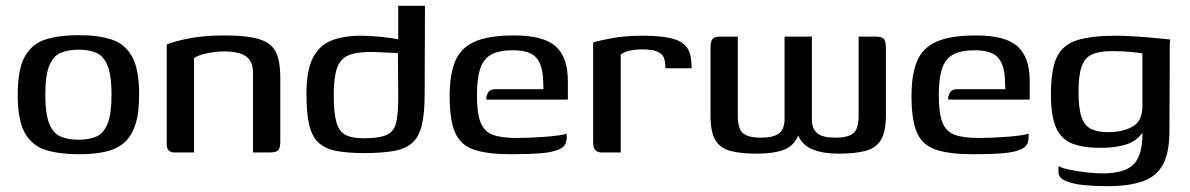

<svg xmlns="http://www.w3.org/2000/svg" viewBox="-20 -525 4098 661"><path d="M251 6Q185 6 138 -8.5Q91 -23 66 -66.5Q41 -110 41 -199Q41 -288 66 -331.5Q91 -375 138 -389.5Q185 -404 251 -404Q316 -404 362.5 -389.5Q409 -375 434 -331.5Q459 -288 459 -199Q459 -132 444.5 -91.5Q430 -51 403 -30Q376 -9 337.5 -1.5Q299 6 251 6ZM251 -44Q287 -44 312 -55Q337 -66 350.5 -99.5Q364 -133 364 -199Q364 -265 350.5 -298.5Q337 -332 312 -343Q287 -354 251 -354Q214 -354 188.5 -343Q163 -332 149.5 -298.5Q136 -265 136 -199Q136 -133 149.5 -99.5Q163 -66 188.5 -55Q214 -44 251 -44Z M582 0Q554 0 554 -28V-372Q584 -384 635 -393.5Q686 -403 751 -403Q815 -403 853.5 -395Q892 -387 911.5 -369.5Q931 -352 938 -324Q945 -296 945 -255V-38Q945 -16 938 -8Q931 0 906 0H851V-275Q851 -314 827 -331Q803 -348 751 -348Q726 -348 695 -342Q664 -336 648 -325V0Z M1035 -201Q1035 -282 1057 -325.5Q1079 -369 1121 -385.5Q1163 -402 1222 -402Q1249 -402 1287 -398.5Q1325 -395 1351 -390V-505H1443L1442 -201Q1442 -134 1432 -93.5Q1422 -53 1398.5 -32.5Q1375 -12 1334.5 -5Q1294 2 1233 2Q1176 2 1137.5 -5.5Q1099 -13 1076.5 -34Q1054 -55 1044.5 -95Q1035 -135 1035 -201ZM1231 -49Q1283 -49 1309 -59.5Q1335 -70 1343 -100Q1351 -130 1351 -189L1350 -342Q1335 -343 1305 -344.5Q1275 -346 1252 -346Q1207 -346 1179.5 -334.5Q1152 -323 1140.5 -291Q1129 -259 1129 -199Q1129 -135 1138.5 -103Q1148 -71 1170.5 -60Q1193 -49 1231 -49Z M1741 6Q1659 6 1612.5 -9.5Q1566 -25 1547 -68Q1528 -111 1528 -194Q1528 -268 1547 -314Q1566 -360 1614 -381.5Q1662 -403 1750 -403Q1851 -403 1893 -365.5Q1935 -328 1935 -246V-182H1654Q1654 -197 1661 -207.5Q1668 -218 1687 -218H1851L1850 -244Q1849 -300 1826.5 -326Q1804 -352 1746 -352Q1698 -352 1671 -337Q1644 -322 1633 -288Q1622 -254 1622 -196Q1622 -135 1634.5 -103.5Q1647 -72 1676.5 -61Q1706 -50 1759 -50Q1777 -50 1803 -51Q1829 -52 1856 -54Q1883 -56 1903.5 -59Q1924 -62 1931 -65V-51Q1931 -40 1926 -29Q1921 -18 1905 -11Q1884 -1 1843 2.5Q1802 6 1741 6Z M2117 0H2053Q2038 0 2030 -7.5Q2022 -15 2022 -38V-379Q2046 -386 2089 -394Q2132 -402 2192 -402Q2251 -402 2285 -394.5Q2319 -387 2335 -372.5Q2351 -358 2356 -337.5Q2361 -317 2361 -290H2271L2270 -304Q2269 -328 2257 -338.5Q2245 -349 2228 -352Q2211 -355 2194 -355Q2139 -355 2117 -337Z M2585 4Q2530 4 2494.5 -5.5Q2459 -15 2442.5 -43Q2426 -71 2426 -129V-356Q2426 -382 2432.5 -390.5Q2439 -399 2460 -399H2520V-127Q2520 -80 2539 -65.5Q2558 -51 2599 -51Q2643 -51 2662 -66Q2681 -81 2681 -115V-399H2775V-114Q2775 -81 2794 -66Q2813 -51 2856 -51Q2898 -51 2917 -65.5Q2936 -80 2936 -128V-399H2993Q3017 -399 3023.5 -390.5Q3030 -382 3030 -356V-129Q3030 -73 3013.5 -44.5Q2997 -16 2961 -6Q2925 4 2866 4Q2814 4 2778 -10.5Q2742 -25 2728 -59Q2714 -23 2679 -9.5Q2644 4 2585 4Z M3331 6Q3249 6 3202.5 -9.5Q3156 -25 3137 -68Q3118 -111 3118 -194Q3118 -268 3137 -314Q3156 -360 3204 -381.5Q3252 -403 3340 -403Q3441 -403 3483 -365.5Q3525 -328 3525 -246V-182H3244Q3244 -197 3251 -207.5Q3258 -218 3277 -218H3441L3440 -244Q3439 -300 3416.5 -326Q3394 -352 3336 -352Q3288 -352 3261 -337Q3234 -322 3223 -288Q3212 -254 3212 -196Q3212 -135 3224.5 -103.5Q3237 -72 3266.5 -61Q3296 -50 3349 -50Q3367 -50 3393 -51Q3419 -52 3446 -54Q3473 -56 3493.5 -59Q3514 -62 3521 -65V-51Q3521 -40 3516 -29Q3511 -18 3495 -11Q3474 -1 3433 2.5Q3392 6 3331 6Z M3791 116Q3753 116 3714.5 112.5Q3676 109 3650 98.5Q3624 88 3624 68V47Q3637 54 3663.5 59.5Q3690 65 3720.5 68.5Q3751 72 3774 72Q3854 72 3884 39.5Q3914 7 3913 -68Q3892 -38 3855 -27Q3818 -16 3769 -16Q3710 -16 3672 -30.5Q3634 -45 3616 -85Q3598 -125 3598 -201Q3598 -287 3619 -329.5Q3640 -372 3689.5 -387Q3739 -402 3822 -402Q3843 -402 3872 -400.5Q3901 -399 3929.5 -396.5Q3958 -394 3979.5 -392Q4001 -390 4009 -389Q4007 -384 4007 -359Q4007 -334 4007 -311L4006 -74Q4006 0 3984 41Q3962 82 3914.5 99Q3867 116 3791 116ZM3795 -70Q3844 -70 3878 -88.5Q3912 -107 3913 -157V-341Q3904 -343 3875 -346Q3846 -349 3808 -349Q3765 -349 3740 -338Q3715 -327 3704 -296.5Q3693 -266 3693 -210Q3693 -153 3703 -123Q3713 -93 3735.5 -81.5Q3758 -70 3795 -70Z"/></svg>

Font: Genos Medium
Style: Regular
Weight: 500
Designer: Robert E. Leuschke
Foundry: Robert E. Leuschke
Version: Version 1.010; ttfautohint (v1.8.3)